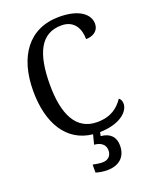

<svg xmlns="http://www.w3.org/2000/svg" viewBox="-173 -818 918 1152"><g transform="rotate(-20 285.5 -242.0)"><path d="M307 240C386 240 430 197 430 126C430 73 400 39 340 34L345 10C478 7 536 -55 536 -102C536 -121 529 -133 519 -140C487 -93 441 -52 350 -52C215 -52 159 -173 159 -358C159 -556 211 -671 345 -671C429 -671 457 -606 457 -543C505 -543 539 -569 539 -611C539 -674 475 -724 350 -724C154 -724 52 -576 52 -358C52 -151 138 -9 301 8L285 69C325 72 355 91 355 130C355 164 333 186 298 186C281 186 258 183 236 178V229C258 236 287 240 307 240Z"/></g></svg>

Font: Noto Serif Bengali SemiCondensed
Style: Regular
Weight: 400
Width: 4
Designer: Juan Bruce, Universal Thirst, Indian Type Foundry and the Monotype Design Team.
Foundry: Monotype Imaging Inc.
Version: Version 2.003